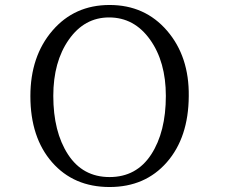

<svg xmlns="http://www.w3.org/2000/svg" viewBox="-20 -738 905 771"><path d="M102 -352Q102 -512 190.5 -615Q279 -718 420 -718Q562 -718 651 -614.5Q740 -511 738 -352Q737 -186 650 -86.5Q563 13 420 13Q276 13 189 -86.5Q102 -186 102 -352ZM646 -353Q646 -490 582.5 -579Q519 -668 418 -668Q319 -668 256.5 -579Q194 -490 194 -353Q194 -209 253 -118Q312 -27 420 -27Q528 -27 587 -117.5Q646 -208 646 -353Z"/></svg>

Font: Sofia
Style: Regular
Weight: 400
Designer: Paula Nazal and Daniel Hernndez
Foundry: Paula Nazal, Daniel Hernndez
Version: Version 1.001